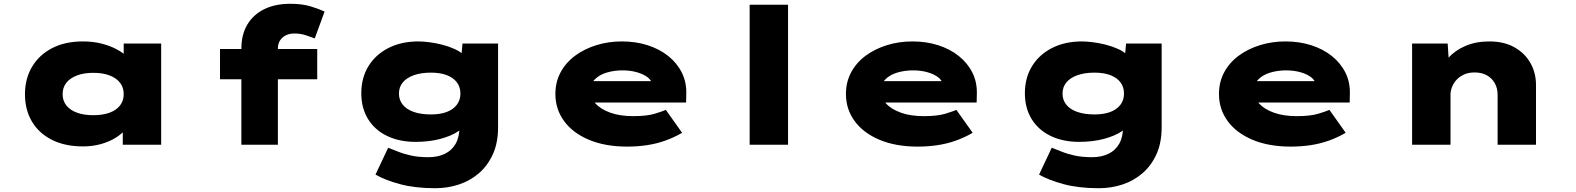

<svg xmlns="http://www.w3.org/2000/svg" viewBox="-20 -765 8330 1015"><path d="M419 9Q323 9 254 -26Q185 -61 148.5 -123Q112 -185 112 -267Q112 -349 149.5 -412Q187 -475 255.5 -510.5Q324 -546 418 -546Q472 -546 517 -534.5Q562 -523 596.5 -504.5Q631 -486 653 -465Q675 -444 682 -426L634 -417V-535H832V0H629V-151L670 -132Q666 -107 645 -82Q624 -57 591 -36.5Q558 -16 514 -3.5Q470 9 419 9ZM473 -156Q524 -156 560 -169.5Q596 -183 615 -208Q634 -233 634 -267Q634 -302 615 -327Q596 -352 560 -366Q524 -380 473 -380Q423 -380 386.5 -366Q350 -352 330.5 -327Q311 -302 311 -267Q311 -233 330.5 -208Q350 -183 386.5 -169.5Q423 -156 473 -156Z M1256 0V-508Q1256 -582 1287.5 -635Q1319 -688 1377 -716.5Q1435 -745 1514 -745Q1577 -745 1621.5 -731.5Q1666 -718 1696 -704L1644 -562Q1628 -568 1598.5 -578Q1569 -588 1537 -588Q1510 -588 1490.5 -578Q1471 -568 1460 -550.5Q1449 -533 1449 -508V0H1353Q1320 0 1296 0Q1272 0 1256 0ZM1143 -346V-506H1657V-346Z M2281 230Q2174 230 2094.5 208.5Q2015 187 1965 158L2032 16Q2056 25 2085.5 37Q2115 49 2154 57.5Q2193 66 2245 66Q2295 66 2332 48Q2369 30 2389 -5.5Q2409 -41 2409 -95V-135L2454 -131Q2444 -99 2405 -72.5Q2366 -46 2307 -30.5Q2248 -15 2177 -15Q2091 -15 2026 -46.5Q1961 -78 1925.5 -136Q1890 -194 1890 -272Q1890 -354 1928 -415.5Q1966 -477 2034 -511.5Q2102 -546 2192 -546Q2215 -546 2248 -542Q2281 -538 2316.5 -529Q2352 -520 2383 -506Q2414 -492 2434 -472Q2454 -452 2455 -426L2414 -417L2425 -535H2613V-92Q2613 -10 2585.5 50.5Q2558 111 2511.5 151Q2465 191 2405.5 210.5Q2346 230 2281 230ZM2258 -160Q2307 -160 2341.5 -173Q2376 -186 2395 -211Q2414 -236 2414 -270Q2414 -305 2395.5 -329.5Q2377 -354 2342.5 -367.5Q2308 -381 2258 -381Q2206 -381 2168 -367.5Q2130 -354 2109.5 -329.5Q2089 -305 2089 -270Q2089 -236 2109.5 -211Q2130 -186 2168 -173Q2206 -160 2258 -160Z M3295 10Q3179 10 3093.5 -26Q3008 -62 2962 -125Q2916 -188 2916 -268Q2916 -332 2944 -383.5Q2972 -435 3021 -471Q3070 -507 3133.5 -526.5Q3197 -546 3267 -546Q3341 -546 3403.5 -526Q3466 -506 3512.5 -469Q3559 -432 3584.5 -381Q3610 -330 3608 -268L3607 -223H3048L3025 -336H3446L3427 -301V-319Q3425 -340 3403.5 -356.5Q3382 -373 3347.5 -383Q3313 -393 3271 -393Q3227 -393 3188 -381.5Q3149 -370 3125 -346Q3101 -322 3101 -284Q3101 -248 3128 -218Q3155 -188 3206 -169.5Q3257 -151 3328 -151Q3400 -151 3442 -164Q3484 -177 3500 -184L3586 -63Q3543 -38 3496.5 -21.5Q3450 -5 3400 2.5Q3350 10 3295 10Z M3943 0V-740H4146V0Z M4831 10Q4715 10 4629.5 -26Q4544 -62 4498 -125Q4452 -188 4452 -268Q4452 -332 4480 -383.5Q4508 -435 4557 -471Q4606 -507 4669.5 -526.5Q4733 -546 4803 -546Q4877 -546 4939.5 -526Q5002 -506 5048.5 -469Q5095 -432 5120.5 -381Q5146 -330 5144 -268L5143 -223H4584L4561 -336H4982L4963 -301V-319Q4961 -340 4939.5 -356.5Q4918 -373 4883.5 -383Q4849 -393 4807 -393Q4763 -393 4724 -381.5Q4685 -370 4661 -346Q4637 -322 4637 -284Q4637 -248 4664 -218Q4691 -188 4742 -169.5Q4793 -151 4864 -151Q4936 -151 4978 -164Q5020 -177 5036 -184L5122 -63Q5079 -38 5032.5 -21.5Q4986 -5 4936 2.5Q4886 10 4831 10Z M5789 230Q5682 230 5602.5 208.5Q5523 187 5473 158L5540 16Q5564 25 5593.5 37Q5623 49 5662 57.5Q5701 66 5753 66Q5803 66 5840 48Q5877 30 5897 -5.5Q5917 -41 5917 -95V-135L5962 -131Q5952 -99 5913 -72.5Q5874 -46 5815 -30.5Q5756 -15 5685 -15Q5599 -15 5534 -46.5Q5469 -78 5433.5 -136Q5398 -194 5398 -272Q5398 -354 5436 -415.5Q5474 -477 5542 -511.5Q5610 -546 5700 -546Q5723 -546 5756 -542Q5789 -538 5824.5 -529Q5860 -520 5891 -506Q5922 -492 5942 -472Q5962 -452 5963 -426L5922 -417L5933 -535H6121V-92Q6121 -10 6093.5 50.5Q6066 111 6019.5 151Q5973 191 5913.5 210.5Q5854 230 5789 230ZM5766 -160Q5815 -160 5849.5 -173Q5884 -186 5903 -211Q5922 -236 5922 -270Q5922 -305 5903.5 -329.5Q5885 -354 5850.5 -367.5Q5816 -381 5766 -381Q5714 -381 5676 -367.5Q5638 -354 5617.5 -329.5Q5597 -305 5597 -270Q5597 -236 5617.5 -211Q5638 -186 5676 -173Q5714 -160 5766 -160Z M6803 10Q6687 10 6601.5 -26Q6516 -62 6470 -125Q6424 -188 6424 -268Q6424 -332 6452 -383.5Q6480 -435 6529 -471Q6578 -507 6641.5 -526.5Q6705 -546 6775 -546Q6849 -546 6911.5 -526Q6974 -506 7020.5 -469Q7067 -432 7092.5 -381Q7118 -330 7116 -268L7115 -223H6556L6533 -336H6954L6935 -301V-319Q6933 -340 6911.5 -356.5Q6890 -373 6855.5 -383Q6821 -393 6779 -393Q6735 -393 6696 -381.5Q6657 -370 6633 -346Q6609 -322 6609 -284Q6609 -248 6636 -218Q6663 -188 6714 -169.5Q6765 -151 6836 -151Q6908 -151 6950 -164Q6992 -177 7008 -184L7094 -63Q7051 -38 7004.5 -21.5Q6958 -5 6908 2.5Q6858 10 6803 10Z M7445 0V-535H7633L7643 -387L7591 -372Q7602 -419 7636.5 -458.5Q7671 -498 7726.5 -522Q7782 -546 7853 -546Q7931 -546 7986 -515Q8041 -484 8070.5 -432Q8100 -380 8100 -316V0H7897V-264Q7897 -299 7882 -325.5Q7867 -352 7840 -367Q7813 -382 7776 -382Q7742 -382 7718 -370.5Q7694 -359 7678.5 -341.5Q7663 -324 7655.5 -303.5Q7648 -283 7648 -265V0H7547Q7496 0 7470.5 0Q7445 0 7445 0Z"/></svg>

Font: Lexend Zetta Black
Style: Regular
Weight: 900
Designer: Bonnie Shaver-Troup, Thomas Jockin
Foundry: Lexend
Version: Version 1.007